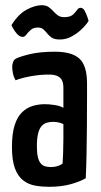

<svg xmlns="http://www.w3.org/2000/svg" viewBox="-20 -709 389 739"><path d="M169 10Q141 10 115.5 5.5Q90 1 69.5 -14.5Q49 -30 37.5 -61Q26 -92 26 -143Q26 -195 36.5 -227.5Q47 -260 65.5 -277.5Q84 -295 106.5 -301.5Q129 -308 153 -308Q168 -308 189 -305Q210 -302 224 -294Q224 -294 224 -307Q224 -320 224 -338Q224 -356 224 -370Q224 -390 218 -401Q212 -412 199.5 -417Q187 -422 168 -422Q133 -422 98 -415.5Q63 -409 40 -400Q32 -414 29.5 -428Q27 -442 27 -452Q27 -460 30 -469Q33 -478 39 -482Q52 -490 92.5 -500Q133 -510 191 -510Q257 -510 286 -483Q315 -456 315 -388V-337Q315 -280 314.5 -221.5Q314 -163 313 -112Q312 -61 310 -23Q288 -10 252 0Q216 10 169 10ZM176 -66Q190 -66 202.5 -70Q215 -74 221 -80Q222 -95 223 -121Q224 -147 224 -176.5Q224 -206 224 -231Q215 -236 204 -238Q193 -240 184 -240Q171 -240 159.5 -236.5Q148 -233 139.5 -223Q131 -213 126.5 -194.5Q122 -176 122 -146Q122 -121 125.5 -105.5Q129 -90 136 -81Q143 -72 153.5 -69Q164 -66 176 -66ZM210 -557Q190 -557 179.5 -564Q169 -571 162 -580Q155 -589 147 -596Q139 -603 125 -603Q109 -603 98.5 -594Q88 -585 81.5 -576Q75 -567 68 -567Q56 -567 46 -578Q36 -589 30 -600.5Q24 -612 24 -612Q50 -654 82 -671.5Q114 -689 141 -689Q157 -689 167 -682Q177 -675 185 -666Q193 -657 202.5 -650Q212 -643 227 -643Q250 -643 260.5 -652.5Q271 -662 276.5 -670.5Q282 -679 290 -679Q300 -679 306.5 -666.5Q313 -654 317 -641.5Q321 -629 321 -629Q320 -626 311 -614.5Q302 -603 287 -590Q272 -577 252.5 -567Q233 -557 210 -557Z"/></svg>

Font: Yanone Kaffeesatz Medium
Style: Regular
Weight: 500
Designer: Yanone (Cyrillic: Daniel Pouzeot, Huerta Tipografica, and Cyreal)
Foundry: Yanone
Version: Version 2.003